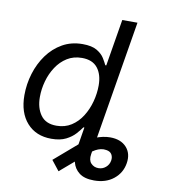

<svg xmlns="http://www.w3.org/2000/svg" viewBox="-98 -811 965 1098"><g transform="rotate(10 384.5 -262.0)"><path d="M522.5 204.1Q466.3 204.1 436.3 180.9Q406.2 157.7 397.2 121.8Q388.2 85.9 394 48.8L421.4 -118.2H509.8L480.5 58.6Q474.6 94.2 491.7 112.3Q508.8 130.4 534.7 130.4Q559.1 130.4 577.4 114.7Q595.7 99.1 599.6 75.2Q603 55.2 594 39.6Q585 23.9 562 20.5Q545.9 17.6 530.3 21Q514.6 24.4 499.8 32.5Q484.9 40.5 470.2 53.2L313.5 187.5L267.6 129.4L400.4 15.1Q439.5 -18.6 485.1 -36.6Q530.8 -54.7 571.3 -54.7Q633.3 -54.7 666.3 -18.6Q699.2 17.6 689.9 74.7Q680.7 131.8 635.7 168Q590.8 204.1 522.5 204.1ZM240.2 11.7Q150.9 11.7 98.4 -47.1Q45.9 -106 45.9 -207.5Q45.9 -272 64.7 -333.5Q83.5 -395 119.4 -444.6Q155.3 -494.1 206.8 -523.4Q258.3 -552.7 323.7 -552.7Q377.9 -552.7 407.5 -534.9Q437 -517.1 450.9 -494.1Q464.8 -471.2 471.7 -456.1H477.5L522.5 -727.5H610.8L490.2 0H404.8L419.4 -84.5H410.2Q398.4 -67.4 378.2 -44.7Q357.9 -22 324.5 -5.1Q291 11.7 240.2 11.7ZM255.9 -66.9Q305.2 -66.9 342.3 -90.8Q379.4 -114.7 404.3 -154.3Q429.2 -193.8 441.9 -241.2Q454.6 -288.6 454.6 -335Q454.6 -398.9 424.8 -436.5Q395 -474.1 334 -474.1Q285.2 -474.1 248 -450.9Q210.9 -427.7 185.8 -389.4Q160.6 -351.1 147.7 -304.9Q134.8 -258.8 134.8 -212.4Q134.8 -148.9 164.3 -107.9Q193.8 -66.9 255.9 -66.9Z"/></g></svg>

Font: Adwaita Sans
Style: Italic
Weight: 400
Italic angle: -9.39999°
Designer: Rasmus Andersson
Foundry: rsms
Version: Version 4.001;git-9221beed3